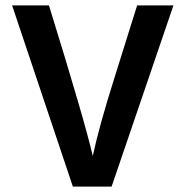

<svg xmlns="http://www.w3.org/2000/svg" viewBox="-20 -694 691 714"><path d="M395 0H251L25 -674H162Q296 -241 325 -114Q349 -226 406 -406L490 -674H625Z"/></svg>

Font: Hind Jalandhar SemiBold
Style: Regular
Weight: 600
Designer: Namrata Goyal
Foundry: Indian Type Foundry
Version: Version 0.702;PS 1.0;hotconv 1.0.81;makeotf.lib2.5.63406